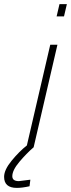

<svg xmlns="http://www.w3.org/2000/svg" viewBox="-55 -718 346 936"><path d="M27 198Q-35 198 -35 144Q-35 110 2 65Q39 20 76 -9L190 -500H225L109 0Q74 30 39.5 71Q5 112 5 141Q5 165 37 165L93 158L89 190Q53 198 27 198ZM221 -638 235 -698H271L257 -638Z"/></svg>

Font: Titillium Web ExtraLight
Style: Italic
Weight: 275
Italic angle: -13°
Version: Version 1.002;PS 57.000;hotconv 1.0.70;makeotf.lib2.5.55311